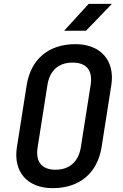

<svg xmlns="http://www.w3.org/2000/svg" viewBox="-20 -970 640 1000"><path d="M314 -810H428L563 -950H442ZM254 10C394 10 487 -68 509 -203L560 -528C579 -654 505 -740 373 -740C233 -740 141 -662 119 -527L68 -203C48 -76 122 10 254 10ZM269 -86C197 -86 164 -128 176 -203L227 -527C239 -603 285 -644 358 -644C431 -644 464 -603 452 -527L401 -203C389 -128 342 -86 269 -86Z"/></svg>

Font: JetBrains Mono SemiBold
Style: Italic
Weight: 472
Italic angle: -9°
Monospace: yes
Designer: Philipp Nurullin, Konstantin Bulenkov
Foundry: JetBrains
Version: Version 2.305